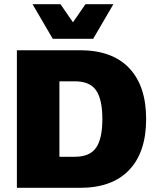

<svg xmlns="http://www.w3.org/2000/svg" viewBox="-20 -901 757 921"><path d="M681 -330Q681 -171 599.5 -85.5Q518 0 364 0H205H61V-660H265H364Q518 -660 599.5 -574.5Q681 -489 681 -330ZM471 -330Q471 -424 441 -467.5Q411 -511 339 -511H265V-149H339Q411 -149 441 -192.5Q471 -236 471 -330ZM427 -715H233L136 -881H270L330 -794L390 -881H524Z"/></svg>

Font: Work Sans ExtraBold
Style: Regular
Weight: 800
Designer: Wei Huang
Foundry: Wei Huang
Version: Version 1.500